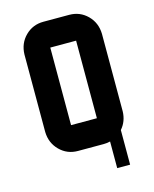

<svg xmlns="http://www.w3.org/2000/svg" viewBox="-125 -791 816 1017"><g transform="rotate(-15 283.0 -283.0)"><path d="M354 -141.6V-566.9H212.4V-141.6ZM389.6 -4.4Q372.6 0 354 0H212.4Q153.8 0 113 -40.8Q72.3 -81.5 70.8 -141.6V-566.9Q72.3 -627.4 113 -668Q153.8 -708.5 212.4 -708.5H354Q412.6 -708.5 453.4 -668Q494.1 -627.4 495.6 -566.9V-141.6Q494.1 -86.9 460.4 -48.3V141.6H389.6Z"/></g></svg>

Font: Blazma
Style: Regular
Weight: 400
Designer: GGBotNet
Version: 1.00